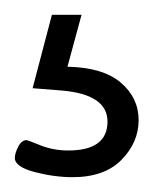

<svg xmlns="http://www.w3.org/2000/svg" viewBox="-20 -29 207 259"><path d="M90 -9 71 61Q119 62 143 82.5Q167 103 167 133Q167 163 144 186.5Q121 210 78 210Q53 210 26.5 203Q0 196 0 184Q0 178 4.5 169Q9 160 16 160Q17 160 34.5 167Q52 174 72 174Q125 174 125 135Q125 98 62 93L24 90L50 -9Z"/></svg>

Font: Dosis
Style: Regular
Weight: 400
Designer: Edgar Tolentino, Pablo Impallari, Igino Marini
Foundry: Edgar Tolentino, Pablo Impallari, Igino Marini
Version: Version 1.007